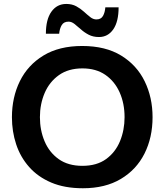

<svg xmlns="http://www.w3.org/2000/svg" viewBox="-20 -966 855 998"><path d="M411 12.5Q316 12.5 246.5 -17Q177 -46.5 131.5 -98Q86 -149.5 64 -216Q42 -282.5 42 -356.5Q42 -460 83.2 -544Q124.5 -628 206 -677.5Q287.5 -727 407 -727Q528.5 -727 609.8 -677.2Q691 -627.5 732 -543.5Q773 -459.5 773 -357Q773 -251 731 -167.5Q689 -84 608 -35.8Q527 12.5 411 12.5ZM408.5 -104Q483 -104 531.5 -139.2Q580 -174.5 603.8 -232.2Q627.5 -290 627.5 -357Q627.5 -428 602 -485.5Q576.5 -543 527.8 -576.8Q479 -610.5 408.5 -610.5Q335.5 -610.5 286.2 -575.5Q237 -540.5 212.2 -482.8Q187.5 -425 187.5 -357Q187.5 -289 211.8 -231.5Q236 -174 285 -139Q334 -104 408.5 -104ZM494.5 -773.5Q464 -773.5 441 -785.5Q418 -797.5 400.5 -813.5Q382.5 -829.5 367.2 -841.5Q352 -853.5 336.5 -853.5Q311.5 -853.5 300.8 -835.5Q290 -817.5 287.5 -790.5H218.5Q218.5 -865 247.2 -905.2Q276 -945.5 324.5 -945.5Q354.5 -945.5 376.8 -933.2Q399 -921 416.5 -905Q434 -889 449.2 -877Q464.5 -865 481 -865Q505 -865 515.2 -883Q525.5 -901 527.5 -928H596.5Q596.5 -853.5 568.8 -813.5Q541 -773.5 494.5 -773.5Z"/></svg>

Font: Heraclito SemiBold
Style: Regular
Weight: 600
Designer: Kostas Bartsokas (font) & Cristiano Sobral (main changes)
Foundry: Kostas Bartsokas (font) & Cristiano Sobral (main changes)
Version: Version 1.00;July 8, 2020;FontCreator 13.0.0.2655 64-bit